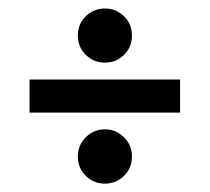

<svg xmlns="http://www.w3.org/2000/svg" viewBox="-20 -567 496 454"><path d="M273.2 -437.3Q254.4 -418.9 228 -418.9Q201.7 -418.9 182.9 -437.3Q164.1 -455.6 164.1 -482.9Q164.1 -510.3 182.9 -528.6Q201.7 -546.9 228 -546.9Q254.4 -546.9 273.2 -528.6Q292 -510.3 292 -482.9Q292 -455.6 273.2 -437.3ZM405.8 -300.8H49.8V-378.9H405.8ZM273.2 -151.1Q254.4 -132.8 228 -132.8Q201.7 -132.8 182.9 -151.1Q164.1 -169.4 164.1 -196.8Q164.1 -224.1 183.1 -242.7Q202.1 -261.2 228 -261.2Q253.9 -261.2 272.9 -242.7Q292 -224.1 292 -196.8Q292 -169.4 273.2 -151.1Z"/></svg>

Font: Margherita Black
Style: Regular
Weight: 900
Designer: James Puckett
Foundry: Dunwich Type Founders
Version: Version 1.008;hotconv 1.0.109;makeotfexe 2.5.65596